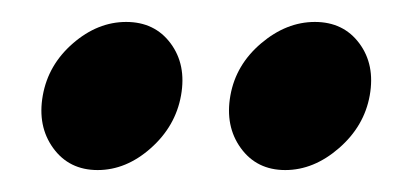

<svg xmlns="http://www.w3.org/2000/svg" viewBox="-20 -634 376 175"><path d="M267 -614Q293 -614 307.5 -594.5Q322 -575 317 -547Q312 -519 289 -499Q266 -479 240 -479Q214 -479 199.5 -499Q185 -519 190 -547Q195 -575 218 -594.5Q241 -614 267 -614ZM95 -614Q121 -614 135.5 -594.5Q150 -575 145 -547Q140 -519 117.5 -499Q95 -479 69 -479Q43 -479 28.5 -499Q14 -519 19 -547Q24 -575 46.5 -594.5Q69 -614 95 -614Z"/></svg>

Font: Amiri
Style: Bold Italic
Weight: 700
Italic angle: 10°
Designer: Khaled Hosny
Version: Version 0.113